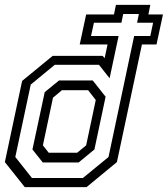

<svg xmlns="http://www.w3.org/2000/svg" viewBox="-33 -770 690 790"><path d="M69 0 -13 -103 58 -437 183.5 -540H389.5L397.5 -530.5L409.5 -587H295L321.5 -710.5H436L444 -750H585.5L577.5 -710.5H637.5L611 -587H551L448 -103L323 0ZM98.5 -37.5H308L413.5 -124L519 -622H585.5L597 -676.5H531L538.5 -712.5H474L466.5 -676.5H353.5L341.5 -622H455L418 -448L374 -503.5H192.5L93.5 -422L30 -124ZM143 -101.5 100.5 -155 151 -391 210 -439H348.5L401.5 -372L355.5 -155L290.5 -101.5ZM167.5 -141.5H284.5L321.5 -172L361 -358.5L329.5 -399H222L185 -368L143.5 -172Z"/></svg>

Font: Tourney Condensed Regular
Style: Italic
Weight: 400
Width: 3
Italic angle: -12°
Designer: Tyler Finck
Foundry: Etcetera Type Co
Version: Version 1.010; ttfautohint (v1.8.3)